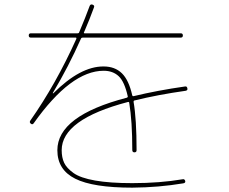

<svg xmlns="http://www.w3.org/2000/svg" viewBox="-20 -821 1040 871"><path d="M120.1 -650.4Q110.4 -650.4 110.4 -660.2Q110.4 -669.9 120.1 -669.9H332Q337.9 -669.9 338.9 -673.8Q368.2 -743.2 386.7 -793.9Q390.6 -803.7 400.4 -799.8Q410.2 -795.9 406.2 -787.1Q386.7 -733.4 361.3 -674.8Q358.4 -669.9 364.3 -669.9H799.8Q809.6 -669.9 809.6 -660.2Q809.6 -650.4 799.8 -650.4H355.5Q349.6 -650.4 347.7 -646.5Q291 -518.6 219.7 -399.4V-397.5H221.7Q344.7 -520.5 450.2 -519.5Q501 -519.5 532.7 -488.8Q564.5 -458 580.1 -387.7Q582 -383.8 585.9 -384.8Q695.3 -411.1 819.3 -428.7Q828.1 -430.7 830.1 -419.9Q832 -411.1 822.3 -409.2Q697.3 -391.6 589.8 -365.2Q585.9 -364.3 585.9 -359.4Q599.6 -281.2 599.6 -139.6Q599.6 -129.9 589.8 -129.9Q580.1 -129.9 580.1 -140.6Q580.1 -272.5 566.4 -353.5Q566.4 -359.4 560.5 -358.4Q259.8 -279.3 259.8 -139.6Q259.8 -106.4 271 -82.5Q282.2 -58.6 313.5 -36.1Q344.7 -13.7 411.6 -2Q478.5 9.8 580.1 9.8Q705.1 9.8 808.6 -7.8Q817.4 -9.8 820.3 0Q822.3 8.8 811.5 10.7Q700.2 29.3 580.1 30.3Q402.3 30.3 321.3 -10.3Q240.2 -50.8 240.2 -139.6Q240.2 -295.9 555.7 -377.9Q560.5 -379.9 559.6 -383.8Q544.9 -450.2 518.6 -475.1Q492.2 -500 450.2 -500Q301.8 -500 132.8 -261.7Q127 -253.9 120.1 -259.8Q112.3 -265.6 117.2 -273.4Q234.4 -440.4 326.2 -644.5Q328.1 -649.4 324.2 -650.4Z"/></svg>

Font: Rounded-X Mgen+ 1mn thin
Style: Regular
Weight: 100
Designer: [Source Han Sans]
Ryoko NISHIZUKA  (kana & ideographs); Paul D. Hunt (Latin, Greek & Cyrillic); Wenlong ZHANG  (bopomofo
Version: Version 1.059.20150602